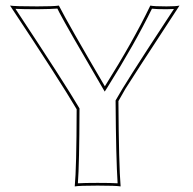

<svg xmlns="http://www.w3.org/2000/svg" viewBox="-20 -668 693 691"><path d="M406.2 -304.2Q407.7 -70.8 414.1 2.9Q397.5 0 331.1 0Q265.6 0 249 2.9Q255.4 -62 255.9 -274.9Q194.3 -379.4 16.1 -647.9Q33.7 -645 113.8 -645Q174.3 -645 191.9 -647.9Q226.6 -580.1 352.5 -365.7Q355.5 -360.8 357.4 -357.4Q459.5 -520 521 -647.9Q533.7 -645 579.1 -645Q612.8 -645 626 -647.9Q448.7 -377 431.2 -348.1Q417 -323.7 406.2 -304.2ZM396 -304.2V-306.6L397.5 -309.1Q428.2 -365.2 577.1 -591.8Q592.8 -615.7 606 -635.7Q595.2 -635.3 579.1 -634.8Q542.5 -634.8 526.9 -636.7Q464.8 -509.8 365.7 -352.1L356.9 -338.4L348.6 -352.5Q222.7 -567.4 194.3 -621.6Q189.9 -629.9 186.5 -637.2Q165.5 -635.3 113.8 -634.8Q62 -634.8 35.6 -636.2Q213.9 -366.7 264.6 -280.3L266.1 -277.8V-274.9Q265.6 -78.6 260.3 -8.3Q282.7 -9.8 331.1 -9.8Q380.9 -9.8 403.3 -8.3Q397.5 -96.7 396 -304.2Z"/></svg>

Font: Linux Biolinum Outline O
Style: Bold
Weight: 700
Designer: Philipp H. Poll
Foundry: Philipp H. Poll
Version: Version 0.9.2